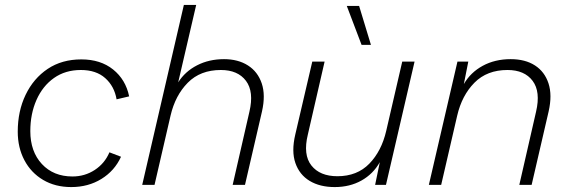

<svg xmlns="http://www.w3.org/2000/svg" viewBox="-20 -750 2313 779"><path d="M269 9Q204 9 155 -20Q106 -49 79 -100Q52 -151 52 -216Q52 -299 84 -365.5Q116 -432 173.5 -470.5Q231 -509 310 -509Q388 -509 439 -468Q490 -427 504 -359L453 -347Q444 -400 407 -433Q370 -466 308 -466Q245 -466 199 -433.5Q153 -401 128 -344.5Q103 -288 103 -218Q103 -135 150 -84.5Q197 -34 274 -34Q324 -34 364.5 -60.5Q405 -87 424 -132L471 -114Q445 -57 391.5 -24Q338 9 269 9Z M557 0 726 -730H776L703 -416Q731 -460 779.5 -485Q828 -510 889 -510Q946 -510 986 -484.5Q1026 -459 1042 -411.5Q1058 -364 1043 -298L974 0H924L992 -297Q1011 -378 978 -422Q945 -466 876 -466Q793 -466 742 -414.5Q691 -363 672 -281L607 0Z M1338 9Q1278 9 1236.5 -16Q1195 -41 1178.5 -88.5Q1162 -136 1178 -204L1247 -500H1297L1229 -204Q1209 -122 1243.5 -78.5Q1278 -35 1349 -35Q1429 -35 1478.5 -86Q1528 -137 1547 -219L1612 -500H1662L1546 0H1502L1521 -92Q1494 -44 1446.5 -17.5Q1399 9 1338 9ZM1437 -726 1485 -568H1447L1387 -726Z M1720 0 1836 -500H1880L1862 -409Q1889 -456 1938.5 -483Q1988 -510 2052 -510Q2111 -510 2150.5 -484.5Q2190 -459 2205.5 -411.5Q2221 -364 2206 -298L2137 0H2087L2155 -297Q2174 -378 2141 -422Q2108 -466 2039 -466Q1956 -466 1905 -414.5Q1854 -363 1835 -281L1770 0Z"/></svg>

Font: Work Sans Light
Style: Italic
Weight: 300
Italic angle: -13°
Designer: Wei Huang
Foundry: Wei Huang
Version: Version 2.010; ttfautohint (v1.8.3)